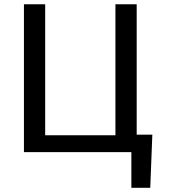

<svg xmlns="http://www.w3.org/2000/svg" viewBox="-20 -732 847 924"><path d="M95.2 0V-711.6H197.4V-81H535.5V-711.6H637.8V-83.8H713.1L703.1 171.9H612.2V0Z"/></svg>

Font: Inter UI
Style: Regular
Weight: 400
Designer: Rasmus Andersson
Foundry: rsms
Version: Version 2.2